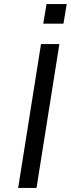

<svg xmlns="http://www.w3.org/2000/svg" viewBox="-20 -921 347 941"><path d="M69 0 181 -705H271L159 0ZM192 -805 208 -901H307L291 -805Z"/></svg>

Font: Nunito Sans 7pt
Style: Italic
Weight: 400
Italic angle: -9°
Designer: Vernon Adams
Foundry: Vernon Adams
Version: Version 3.101;gftools[0.9.27]